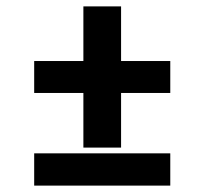

<svg xmlns="http://www.w3.org/2000/svg" viewBox="-20 -581 640 601"><path d="M241 -119V-290H87V-390H241V-561H359V-390H513V-290H359V-119ZM87 0V-101H513V0Z"/></svg>

Font: Iosevka Curly Slab Extended
Style: Bold
Weight: 700
Width: 7
Monospace: yes
Designer: Belleve Invis
Foundry: Belleve Invis
Version: Version 11.1.0; ttfautohint (v1.8.3)